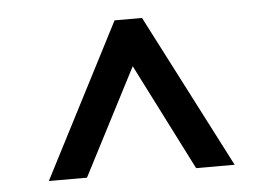

<svg xmlns="http://www.w3.org/2000/svg" viewBox="-37 -786 675 480"><g transform="rotate(-5 300.0 -546.0)"><path d="M437 -353 301.3 -620.6 163.1 -353H67.4L266.1 -738.8H335L533.7 -353Z"/></g></svg>

Font: Twentytwelve Slab
Style: TwentytwelveSlab
Weight: 700
Designer: Domenico Catapano
Version: Version 1.00 2012